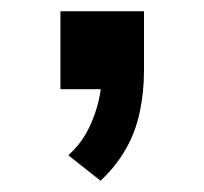

<svg xmlns="http://www.w3.org/2000/svg" viewBox="-20 -158 362 340"><path d="M158 162 101 117Q120 100 132 79Q144 58 151.5 32.5Q159 7 160 -18L184 0H87V-138H235V-33Q235 5 227.5 40.5Q220 76 202.5 106.5Q185 137 158 162Z"/></svg>

Font: Nunito Sans 7pt Expanded SemiBold
Style: Regular
Weight: 600
Width: 7
Designer: Vernon Adams
Foundry: Vernon Adams
Version: Version 3.101;gftools[0.9.27]